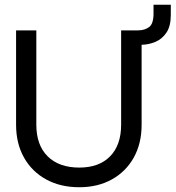

<svg xmlns="http://www.w3.org/2000/svg" viewBox="-20 -778 737 806"><path d="M47.5 -650.5H132.5V-254.5Q132.5 -169 180 -121.8Q227.5 -74.5 313 -74.5Q396 -74.5 442.2 -121.8Q488.5 -169 488.5 -254.5V-650.5H559.5Q587 -650.5 605.8 -664.2Q624.5 -678 624.5 -721.5V-758H697V-715.5Q697 -668.5 678.8 -641.2Q660.5 -614 632.2 -602.2Q604 -590.5 574.5 -590V-254.5Q574.5 -175.5 541.5 -116.5Q508.5 -57.5 449.5 -24.8Q390.5 8 313 8Q233.5 8 173.8 -24.8Q114 -57.5 80.8 -116.5Q47.5 -175.5 47.5 -254.5Z"/></svg>

Font: Overused Grotesk
Style: Regular
Weight: 450
Version: Version 0.004